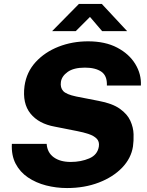

<svg xmlns="http://www.w3.org/2000/svg" viewBox="-20 -941 745 971"><path d="M319 10Q264.5 10 213 -3.2Q161.5 -16.5 121.2 -43.8Q81 -71 59 -113.2Q37 -155.5 40 -213.5H216Q219 -169.5 251.5 -145.8Q284 -122 337.5 -122Q389.5 -122 431.5 -140Q473.5 -158 480 -200.5Q483.5 -225 469 -239.8Q454.5 -254.5 428.2 -263.2Q402 -272 370.5 -278L257 -300.5Q176 -315 134.2 -366.5Q92.5 -418 104 -506Q114 -576.5 160.2 -627Q206.5 -677.5 276 -704.8Q345.5 -732 425.5 -732Q512 -732 572.5 -700.2Q633 -668.5 664.2 -617.2Q695.5 -566 692.5 -508.5H520.5Q522.5 -558 492.5 -578.5Q462.5 -599 409.5 -599Q352.5 -599 322.2 -577.2Q292 -555.5 288 -526.5Q284 -498 299.5 -480.8Q315 -463.5 365.5 -453L478 -431Q548 -418 586 -391Q624 -364 639.2 -330.2Q654.5 -296.5 655.5 -262.2Q656.5 -228 652.5 -200.5Q643.5 -141 597.8 -93.2Q552 -45.5 479.8 -17.8Q407.5 10 319 10ZM243.5 -783.5 379 -921H495L623 -783.5H496.5L435 -855.5L363 -783.5Z"/></svg>

Font: Public Sans ExtraBold
Style: Italic
Weight: 800
Italic angle: -8°
Designer: The Public Sans project authors (U.S. Web Design System). Libre Franklin designed by Pablo Impallari and Rodrigo Fuenzal
Version: Version 1.007; ttfautohint (v1.8.1) -l 8 -r 50 -G 200 -x 14 